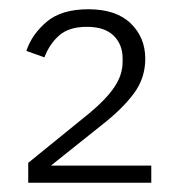

<svg xmlns="http://www.w3.org/2000/svg" viewBox="-20 -724 386 415"><path d="M307 -329H41V-372L174 -480Q209 -509 227 -535.5Q245 -562 245 -590V-598Q245 -628 225.5 -647Q206 -666 168 -666Q129 -666 108 -647.5Q87 -629 76 -600L37 -614Q49 -650 81 -677Q113 -704 171 -704Q231 -704 262.5 -673.5Q294 -643 294 -597Q294 -555 269 -521.5Q244 -488 199 -453L90 -366H307Z"/></svg>

Font: IBM Plex Thai Light
Style: Regular
Weight: 300
Designer: Mike Abbink, Paul van der Laan, Pieter van Rosmalen, Ben Mitchell, Mark Frömberg
Foundry: Bold Monday
Version: Version 1.0